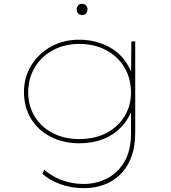

<svg xmlns="http://www.w3.org/2000/svg" viewBox="-20 -741 889 1001"><path d="M420 240Q351 240 294 219Q237 198 201 165L211 144Q236 166 267.5 182.5Q299 199 336.5 208.5Q374 218 418 218Q481 218 537.5 189.5Q594 161 628.5 102.5Q663 44 663 -45V-180L674 -181Q650 -117 609 -75.5Q568 -34 513.5 -14Q459 6 393 6Q310 6 244 -28Q178 -62 141.5 -122.5Q105 -183 105 -261Q105 -339 143.5 -401Q182 -463 247 -498.5Q312 -534 392 -534Q432 -534 467.5 -526Q503 -518 535 -503Q567 -488 593.5 -465.5Q620 -443 640 -412Q660 -381 673 -344L663 -345L665 -525H685V-50Q685 27 663 82Q641 137 603.5 172Q566 207 518.5 223.5Q471 240 420 240ZM393 -16Q474 -16 534.5 -47.5Q595 -79 629 -134.5Q663 -190 663 -260Q662 -335 627.5 -391.5Q593 -448 532.5 -480Q472 -512 392 -512Q318 -512 257.5 -480Q197 -448 162.5 -391.5Q128 -335 127 -261Q127 -189 161 -133.5Q195 -78 255.5 -47Q316 -16 393 -16ZM408 -663Q394 -663 387 -671Q380 -679 380 -692Q380 -704 387 -712.5Q394 -721 408 -721Q421 -721 428.5 -713Q436 -705 436 -692Q436 -679 429 -671Q422 -663 408 -663Z"/></svg>

Font: Lexend Peta Thin
Style: Regular
Weight: 250
Version: Version 1.007